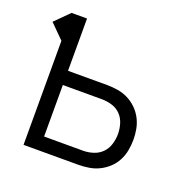

<svg xmlns="http://www.w3.org/2000/svg" viewBox="-99 -615 699 711"><g transform="rotate(20 250.0 -260.0)"><path d="M66 0V-410L11 -465L66 -520H127V-314H281Q302 -314 323.5 -310.5Q345 -307 364 -297.5Q383 -288 398.5 -273Q414 -258 424 -239Q434 -220 438 -199Q442 -178 442 -157Q442 -136 438 -114.5Q434 -93 424 -74Q414 -55 398.5 -40.5Q383 -26 364 -16.5Q345 -7 323.5 -3.5Q302 0 281 0ZM127 -55H281Q301 -55 321 -61.5Q341 -68 355 -82.5Q369 -97 375 -117Q381 -137 381 -157Q381 -177 375 -197Q369 -217 355 -231.5Q341 -246 321 -252Q301 -258 281 -258H127Z"/></g></svg>

Font: Iosevka Curly Light
Style: Regular
Weight: 300
Monospace: yes
Designer: Belleve Invis
Foundry: Belleve Invis
Version: Version 22.1.2; ttfautohint (v1.8.4)